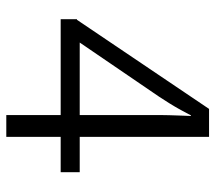

<svg xmlns="http://www.w3.org/2000/svg" viewBox="-58 -642 700 625"><g transform="rotate(90 292.5 -330.0)"><path d="M355 0V-177H43V-230Q43 -230 43.5 -230Q44 -230 44.5 -230Q45 -230 45 -230L335 -660H426V-239H541V-177H426V0ZM119 -239H355V-501Q355 -516 355.5 -530Q356 -544 356.5 -561Q357 -578 358 -601H356Q349 -587 338.5 -568Q328 -549 316.5 -530.5Q305 -512 295 -497L119 -239Q119 -239 119 -239Q119 -239 119 -239Z"/></g></svg>

Font: Kantumruy Pro
Style: Regular
Weight: 400
Designer: Sovichet Tep
Foundry: Sovichet Tep
Version: Version 1.002